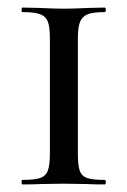

<svg xmlns="http://www.w3.org/2000/svg" viewBox="-20 -488 336 508"><path d="M257 -12Q260 -12 260 -6Q260 0 257 0Q228 0 212 -1L148 -2L86 -1Q69 0 39 0Q37 0 37 -6Q37 -12 39 -12Q71 -12 86 -17Q101 -22 106.5 -36.5Q112 -51 112 -81V-387Q112 -417 106.5 -431Q101 -445 86 -450.5Q71 -456 39 -456Q37 -456 37 -462Q37 -468 39 -468L86 -467Q124 -465 148 -465Q173 -465 213 -467L257 -468Q260 -468 260 -462Q260 -456 257 -456Q226 -456 211.5 -450Q197 -444 191.5 -429.5Q186 -415 186 -385V-81Q186 -51 191 -36.5Q196 -22 210.5 -17Q225 -12 257 -12Z"/></svg>

Font: Cormorant SC Medium
Style: Regular
Weight: 500
Designer: Christian Thalmann (Catharsis Fonts)
Foundry: Catharsis Fonts
Version: Version 4.000